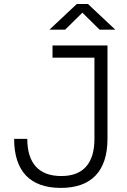

<svg xmlns="http://www.w3.org/2000/svg" viewBox="-20 -918 626 948"><path d="M280.3 9.8C431.2 9.8 510.7 -73.2 510.7 -232.4V-693.4H239.3V-633.3H446.3V-232.4C446.3 -111.3 390.6 -48.8 282.7 -48.8C171.9 -48.8 114.7 -111.8 114.7 -232.4H49.8C49.8 -73.2 128.4 9.8 280.3 9.8ZM224.1 -771.5H301.8L386.7 -855.5L471.7 -771.5H549.3L414.1 -898.4H359.4Z"/></svg>

Font: Cascadia Mono NF Light
Style: Regular
Weight: 300
Monospace: yes
Designer: Aaron Bell
Foundry: Saja Typeworks
Version: Version 2404.023